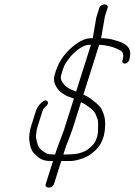

<svg xmlns="http://www.w3.org/2000/svg" viewBox="-20 -761 613 874"><path d="M245.7 -101C243 -95 240.6 -88.7 238.5 -82L230.9 -58H218.4C206.7 -58 198.3 -59.3 193.1 -62C174.3 -71.7 161.8 -82.2 155.6 -93.5C152.9 -98.5 150 -106.7 147.2 -118.1C144.3 -129.4 143.2 -137.9 144 -143.5C144.5 -147.2 144.9 -151.3 145.4 -156C145.9 -160.7 146.4 -164.8 146.9 -168.5C147.4 -172.2 148.5 -176.7 150.2 -182L173.9 -257C176 -263.7 181.7 -271 190.9 -279C199.4 -287 200.9 -294.2 195.2 -300.5C189.5 -306.8 180.7 -304.6 168.6 -293.8C156.5 -283 148.3 -270.7 143.9 -257L120 -181.5C117.8 -174.5 116.4 -168.7 116 -164C115.5 -159.3 114.8 -154.7 114 -150C112.1 -138.9 112.6 -125 115.4 -108.1C117.7 -94.8 121.5 -83.3 126.8 -73.5C130.6 -66.5 139.5 -57.2 153.7 -45.5C167.8 -33.8 185 -28 208.9 -28H221.4L187.8 78C186.5 82 187.3 85.5 190.1 88.5C192.9 91.5 196.8 93 201.8 93C206.8 93 211.6 91.5 216.3 88.5C221 85.5 224 82 225.3 78L258.9 -28H299.8C314.9 -28 333.4 -32 355.9 -40C369.1 -44.7 379 -49.3 385.9 -54C392.7 -58.7 401.1 -65.3 411.2 -74C443.8 -102.1 459.7 -144.7 458.7 -202C458.4 -220.3 454.4 -238 446.5 -255C443.6 -265.4 434.4 -277.4 418.9 -291L401.4 -305C386.3 -317.4 371.4 -325.8 359.5 -330L431.4 -557C445.1 -557 466.7 -553.8 490.4 -547.4C499.2 -545 511.1 -539.8 526.3 -532C539 -525.7 543.5 -513.7 539.9 -496L537.4 -485C536.1 -481 536.7 -477.7 539.2 -475C541.7 -472.3 545 -471.2 549.1 -471.5C553.2 -471.8 557.1 -473.7 560.8 -477C564.6 -480.3 567.1 -484 568.3 -488L570.8 -499C572.9 -507.7 573.4 -515.7 572.4 -523C570.7 -547.9 548.6 -565.9 506 -577C498.3 -579 492.4 -580.7 488.1 -582C481.4 -584.1 468 -585.8 448.4 -587H439.7L441 -591L457.6 -687L470 -726C471.2 -730 470.5 -733.5 467.7 -736.5C464.9 -739.5 461 -741 456 -741C451 -741 446.1 -739.5 441.4 -736.5C436.7 -733.5 433.7 -730 432.5 -726L420.1 -687C418.2 -681 416.8 -674.7 416 -668C415.1 -661.3 413.9 -654.2 412.3 -646.5C410.7 -638.8 409.1 -629.2 407.5 -617.5C405.9 -605.8 404.2 -596 402.5 -588L402.2 -587H395.9C374.3 -587 353.6 -579.5 331.8 -564.5C282.8 -530.7 250 -487.8 233.6 -436L228.9 -421C222.6 -401.4 225.9 -381.7 238.7 -362C244.7 -352.7 250.3 -346.2 255.5 -342.5C260.7 -338.8 265.7 -335.3 270.7 -332C275.6 -328.7 279.8 -326.2 283.3 -324.5L296.2 -319.5C300.7 -317.8 304.4 -316.5 307.4 -315.5C310.5 -314.5 313.4 -313.3 316.3 -312L271.7 -171ZM308.9 -170 348.8 -296C357.5 -292 366.6 -286.7 376.2 -280L395 -266C401.8 -260 406.7 -255 409.9 -250.9C413 -246.8 417.8 -235.9 424.2 -218.3C426.8 -211.2 427.4 -192.5 426.1 -162.2C425.4 -147.7 421.4 -132.6 413.8 -117C410.1 -109.4 403.4 -101.2 393.6 -92.5C385.7 -85.5 379.4 -80.5 374.8 -77.5C370.2 -74.5 363 -71.2 353.1 -67.5C343.3 -63.8 335.3 -61.7 329.1 -61C322.9 -60.3 317.2 -59.7 311.8 -59C305.4 -58.3 298.6 -58 291.5 -58H268.4L276 -82C277.9 -88 279.9 -93.8 282.1 -99.5L292.1 -125ZM326.5 -344C320.6 -346.7 314.3 -349.2 307.4 -351.7C300.4 -354.2 291.2 -359.5 280.4 -367.5C276.4 -370.5 270.8 -377.2 263.7 -387.5C256.7 -397.8 255.1 -409 258.9 -421L267.6 -448.6C271.7 -461.6 279.1 -474.9 289.7 -488.5C293.7 -493.5 297.4 -498.3 300.8 -503C304.3 -507.7 308.4 -512 313 -516C341.1 -543.3 365 -557 386.4 -557H393.9Z"/></svg>

Font: Proton
Style: ExBdExtSuIt
Weight: 500
Version: Version 1.017